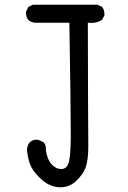

<svg xmlns="http://www.w3.org/2000/svg" viewBox="-20 -795 540 811"><path d="M235 -4Q189 -4 150 -42Q117 -73 106.5 -102.5Q96 -132 94 -165Q99 -205 136 -205Q143 -205 164 -194Q174 -183 174 -165V-159Q180 -120 198.5 -100.5Q217 -81 238 -81Q259 -81 268 -102Q279 -127 279 -226Q279 -338 273 -699H127Q90 -704 90 -740V-746L100 -766L119 -775H392L411 -766Q421 -754 421 -736V-730L411 -711Q391 -698 365 -698L351 -699Q352 -257 353 -190V-179Q353 -119 342 -88.5Q331 -58 300 -29Q272 -4 235 -4Z"/></svg>

Font: Xiaolai SC
Style: Regular
Weight: 400
Designer: Nozomi Seto 瀬戸のぞみ
Version: Version 3.11;December 4, 2020;FontCreator 13.0.0.2613 64-bit